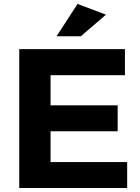

<svg xmlns="http://www.w3.org/2000/svg" viewBox="-20 -948 708 968"><path d="M265.1 -765.1 371.1 -928.2 514.2 -874 387.2 -765.1ZM77.1 0V-700.2H609.9V-568.8H234.9V-417H573.2V-286.1H234.9V-130.9H621.1V0Z"/></svg>

Font: TruenoSBd
Style: Demi
Weight: 600
Designer: Julieta Ulanovsky
Foundry: Julieta Ulanovsky
Version: Version 3.001b